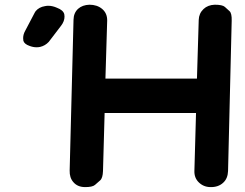

<svg xmlns="http://www.w3.org/2000/svg" viewBox="-20 -759 1023 802"><path d="M306.2 -722.2Q287.6 -705.1 287.1 -676.3L271 -46.9Q270 -16.6 286.6 2Q303.7 22 334 22.5Q365.7 22.9 376.7 13.4Q387.7 3.9 398.4 -5.6Q409.2 -15.1 410.2 -44.4L417 -287.1H798.8L792 -45.4Q791 -16.6 809.6 2Q829.6 22 858.4 22.5Q891.6 23.4 912.1 4.4Q931.6 -13.2 932.6 -44.9L947.8 -672.4Q948.7 -703.1 939 -712.2Q929.2 -721.2 919.2 -730.2Q909.2 -739.3 877 -739.3Q848.1 -738.3 830.1 -721.2Q811 -703.1 810.1 -675.8L802.7 -430.7H420.4L427.7 -672.9Q428.2 -703.6 406.7 -721.7Q385.7 -739.3 353.5 -739.3Q324.2 -738.3 306.2 -722.2ZM103 -567.4Q118.2 -561.5 132.8 -561.5Q140.1 -561.5 147.5 -563Q168.5 -567.9 183.6 -584L235.4 -651.9Q249.5 -670.4 249.5 -689.9Q249.5 -694.8 248.5 -699.7Q244.1 -716.8 217.8 -726.6Q199.2 -734.9 181.6 -734.9Q174.8 -734.9 168 -733.4Q143.1 -729.5 128.9 -712.4Q127 -709.5 125 -706.1L85 -629.9Q76.7 -615.2 76.7 -599.6Q76.7 -593.8 77.6 -588.4Q82 -574.7 103 -567.4Z"/></svg>

Font: Comic Relief
Style: Bold
Weight: 700
Designer: Jeff Davis
Foundry: Loudifier
Version: Version 1.200; ttfautohint (v1.8.4.7-5d5b)